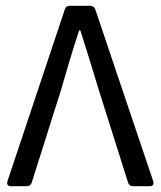

<svg xmlns="http://www.w3.org/2000/svg" viewBox="-20 -644 557 664"><path d="M204.1 -611.3 5.9 -17.6C2 -5.9 7.8 0 18.6 0H72.3C81.1 0 86.9 -3.9 89.8 -12.7L191.4 -334C212.9 -407.2 229.5 -466.8 253.9 -539.1H257.8C281.2 -466.8 298.8 -407.2 321.3 -334L422.9 -12.7C425.8 -3.9 431.6 0 440.4 0H497.1C507.8 0 513.7 -5.9 509.8 -17.6L309.6 -611.3C306.6 -619.1 300.8 -624 292 -624H221.7C212.9 -624 207 -620.1 204.1 -611.3Z"/></svg>

Font: Ed Sans Neue
Style: Regular
Weight: 400
Designer: Stephen Hutchings
Version: Version 1.004;PS 001.004;hotconv 1.0.88;makeotf.lib2.5.64775